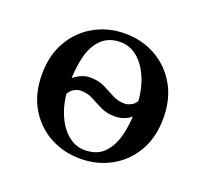

<svg xmlns="http://www.w3.org/2000/svg" viewBox="-92 -583 748 700"><g transform="rotate(20 282.5 -232.5)"><path d="M419 -278 442 -265Q437 -232 422.5 -213Q408 -194 388.5 -186Q369 -178 350 -178Q317 -178 293.5 -189.5Q270 -201 249 -212.5Q228 -224 201 -224Q188 -224 173 -215Q158 -206 149 -181L126 -193Q132 -241 160.5 -261Q189 -281 216 -281Q250 -281 273 -269.5Q296 -258 318 -246Q340 -234 367 -234Q379 -234 394.5 -243Q410 -252 419 -278ZM282 -475Q347 -475 400.5 -445.5Q454 -416 486 -361.5Q518 -307 518 -232Q518 -157 486 -102.5Q454 -48 400.5 -19Q347 10 282 10Q218 10 164.5 -19Q111 -48 79 -102.5Q47 -157 47 -232Q47 -307 79 -361.5Q111 -416 164.5 -445.5Q218 -475 282 -475ZM287 -25Q334 -25 361 -52Q388 -79 400 -125Q412 -171 412 -229Q412 -292 394 -339.5Q376 -387 345.5 -413.5Q315 -440 277 -440Q232 -440 204 -413Q176 -386 164.5 -339.5Q153 -293 153 -236Q153 -173 171 -125.5Q189 -78 219.5 -51.5Q250 -25 287 -25Z"/></g></svg>

Font: Brygada 1918 Medium
Style: Regular
Weight: 500
Designer: Mateusz Machalski | Borys Kosmynka | Przemek Hoffer
Foundry: NIEPODLEGLA 2018
Version: Version 3.006